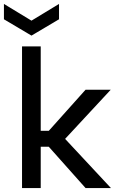

<svg xmlns="http://www.w3.org/2000/svg" viewBox="-40 -956 598 976"><path d="M72 -720H167V-291H208L395 -500H523L291 -250L524 0H395L208 -210H167V0H72ZM260 -936V-858L120 -775L-20 -858V-936L120 -851Z"/></svg>

Font: Albert Sans Medium
Style: Regular
Weight: 500
Designer: Andreas Rasmussen
Foundry: a.Foundry
Version: Version 1.025